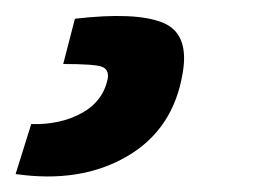

<svg xmlns="http://www.w3.org/2000/svg" viewBox="-60 14 328 246"><path d="M21 96 36 38Q114 29 148.5 43Q183 57 174 108Q162 180 102.5 214.5Q43 249 -40 237L-20 173Q17 174 44.5 159Q72 144 78 115Q80 103 70.5 99.5Q61 96 21 96Z"/></svg>

Font: Exo 2.0
Style: Bold Italic
Weight: 700
Italic angle: -8°
Designer: Natanael Gama
Version: Version 1.001;PS 001.001;hotconv 1.0.70;makeotf.lib2.5.58329